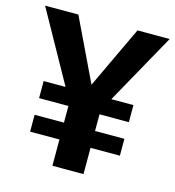

<svg xmlns="http://www.w3.org/2000/svg" viewBox="-106 -761 773 847"><g transform="rotate(15 280.5 -337.0)"><path d="M385 -351H486V-273H352V-197H486V-120H352V0H210V-120H76V-197H210V-273H76V-351H176L-4 -674H148L284 -390L418 -674H565Z"/></g></svg>

Font: Wolseley Sans SemiBold
Style: Regular
Weight: 600
Designer: Carrois Corporate & Edenspiekermann AG
Foundry: Carrois Corporate GbR & Edenspiekermann AG
Version: Version 4.202